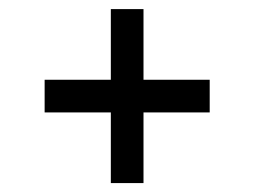

<svg xmlns="http://www.w3.org/2000/svg" viewBox="-20 -501 559 422"><path d="M295.4 -481V-325.7H440.9V-253.9H295.4V-98.6H223.6V-253.9H78.1V-325.7H223.6V-481Z"/></svg>

Font: NoticiaText-Regular
Style: Regular
Weight: 400
Designer: JM Sole
Foundry: JM Sole
Version: Version 1.003